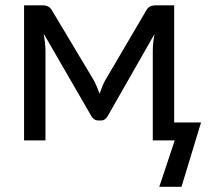

<svg xmlns="http://www.w3.org/2000/svg" viewBox="-20 -528 788 722"><path d="M736 -67.5 662.5 174.5H579L637 0H554.5V-336.5Q554.5 -350.5 556.2 -367.8Q558 -385 561 -400L385 -91.5Q381 -84 374.5 -79.5Q368 -75 359.5 -75H349.5Q341 -75 334.2 -79.5Q327.5 -84 323.5 -91.5L144.5 -401Q147 -386 149 -368.2Q151 -350.5 151 -336.5V0H70.5V-508H142Q151.5 -508 160.5 -503.8Q169.5 -499.5 176 -488L334 -224Q345.5 -201 354.5 -175.5Q363 -202 374.5 -224L529.5 -488Q536 -500 545 -504Q554 -508 563.5 -508H635V-67.5Z"/></svg>

Font: Lato 2
Style: Regular
Weight: 400
Designer: Lukasz Dziedzic with Adam Twardoch and Botio Nikoltchev
Foundry: tyPoland Lukasz Dziedzic
Version: Version 2.015; 2015-08-06; http://www.latofonts.com/